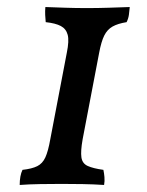

<svg xmlns="http://www.w3.org/2000/svg" viewBox="-20 -523 417 546"><path d="M36 3Q36 -10 38 -21Q40 -32 44 -40Q71 -43 86 -50.5Q101 -58 109 -75.5Q117 -93 123 -127L170 -373Q177 -407 172.5 -424Q168 -441 153 -449Q138 -457 110 -460Q109 -470 108.5 -480.5Q108 -491 109 -503Q137 -502 166 -501Q195 -500 227 -500Q259 -500 289 -501Q319 -502 349 -503Q348 -491 346.5 -480.5Q345 -470 340 -460Q315 -456 300 -447.5Q285 -439 276.5 -422Q268 -405 262 -373L215 -127Q209 -93 211.5 -75.5Q214 -58 229.5 -51Q245 -44 274 -40Q276 -31 277 -19.5Q278 -8 276 3Q246 1 215 0.5Q184 0 155 0Q126 0 94 0.5Q62 1 36 3Z"/></svg>

Font: Vollkorn
Style: Italic
Weight: 400
Italic angle: -11°
Designer: Friedrich Althausen
Foundry: Friedrich Althausen
Version: Version 5.001